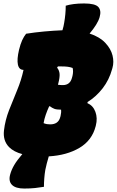

<svg xmlns="http://www.w3.org/2000/svg" viewBox="-20 -895 675 1110"><path d="M39 113Q46 87 62 59.5Q78 32 109 -4Q60 -17 33 -44Q-4 -81 3 -141Q10 -201 32.5 -258.5Q55 -316 79 -373.5Q103 -431 116 -491Q90 -491 83.5 -521.5Q77 -552 90 -607Q98 -640 108 -662Q118 -684 131 -700Q181 -708 235.5 -713Q290 -718 341 -720Q348 -743 351 -763Q360 -814 360 -862Q379 -868 406 -871.5Q433 -875 466 -875Q530 -875 548.5 -854.5Q567 -834 556 -796Q550 -775 535 -751Q520 -727 498 -701Q556 -682 588.5 -647.5Q621 -613 630.5 -574.5Q640 -536 630 -502L628 -495Q611 -433 573.5 -384.5Q536 -336 486 -305V-298Q518 -285 531.5 -248.5Q545 -212 534 -169L533 -165Q512 -83 439 -40Q366 3 262 9Q249 52 242 87Q238 110 236 136Q234 162 234 185Q211 189 183 192Q155 195 120 195Q70 195 49 173.5Q28 152 39 113ZM317 -413Q316 -409 315 -405Q330 -403 343 -403Q385 -403 396 -445L399 -456Q405 -482 400 -502Q387 -507 372 -509Q357 -511 335 -511Q325 -511 315 -511L310 -504Q323 -488 324.5 -467.5Q326 -447 317 -413ZM232 -183Q242 -179 251 -177.5Q260 -176 270 -176Q317 -176 328 -217L330 -224Q335 -245 333 -261Q307 -261 294 -266Q281 -271 268 -281L264 -280Q253 -256 244.5 -231.5Q236 -207 232 -183Z"/></svg>

Font: Recursive Mn Csl St XBk
Style: Italic
Weight: 1000
Italic angle: -15°
Monospace: yes
Version: Version 1.079;hotconv 1.0.112;makeotfexe 2.5.65598; ttfautoh